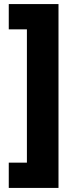

<svg xmlns="http://www.w3.org/2000/svg" viewBox="-20 -754 364 942"><path d="M23 44H112V-610H23V-734H267V168H23Z"/></svg>

Font: Noto Sans Black
Style: Regular
Weight: 900
Designer: Monotype Design Team
Foundry: Monotype Imaging Inc.
Version: Version 2.007